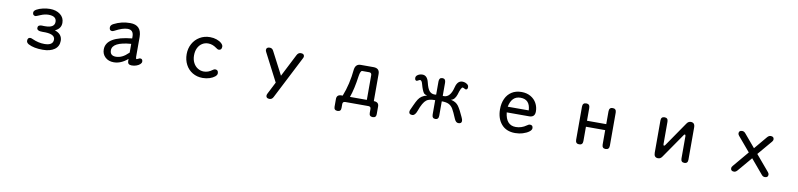

<svg xmlns="http://www.w3.org/2000/svg" viewBox="-2 -1387 10005 2408"><g transform="rotate(10 5000.0 -182.5)"><path d="M704.1 -127.9Q704.1 -56.6 649.4 -17.6Q594.7 21.5 500 21.5Q385.7 21.5 317.4 -14.6Q288.1 -31.2 288.1 -56.6Q288.1 -97.7 323.2 -97.7Q335.9 -97.7 355.5 -87.9Q431.6 -53.7 507.8 -53.7Q618.2 -53.7 618.2 -128.9Q618.2 -204.1 460 -199.2Q386.7 -198.2 386.7 -237.3Q386.7 -275.4 436.5 -275.4L460 -274.4H478.5Q598.6 -274.4 598.6 -350.6Q598.6 -423.8 497.1 -423.8Q450.2 -423.8 397.5 -401.4Q344.7 -378.9 338.9 -378.9Q301.8 -378.9 301.8 -418Q301.8 -440.4 334 -459Q366.2 -477.5 413.6 -488.3Q460.9 -499 502.9 -499Q582 -499 633.8 -459.5Q685.5 -419.9 685.5 -353.5Q685.5 -282.2 615.2 -248L608.4 -245.1Q704.1 -213.9 704.1 -127.9Z M1404.3 21.5Q1336.9 21.5 1295.4 -17.6Q1253.9 -56.6 1253.9 -116.2Q1253.9 -281.2 1581.1 -313.5V-336.9Q1581.1 -421.9 1504.9 -421.9Q1442.4 -421.9 1343.8 -369.1Q1326.2 -360.4 1315.4 -360.4Q1281.2 -360.4 1281.2 -401.4Q1281.2 -431.6 1319.3 -450.2Q1414.1 -499 1524.4 -499Q1668.9 -499 1669.9 -346.7V-96.7Q1669.9 -67.4 1680.7 -67.4Q1684.6 -67.4 1700.2 -75.2Q1714.8 -84 1723.6 -84Q1755.9 -84 1755.9 -48.8Q1755.9 -31.2 1738.8 -15.1Q1721.7 1 1693.4 11.2Q1665 21.5 1633.8 21.5Q1581.1 21.5 1581.1 -24.4V-52.7Q1495.1 21.5 1404.3 21.5ZM1343.8 -121.1Q1343.8 -51.8 1418.9 -51.8Q1499 -51.8 1574.2 -127Q1581.1 -130.9 1581.1 -132.8V-244.1Q1343.8 -225.6 1343.8 -121.1Z M2711.9 -407.2Q2711.9 -362.3 2671.9 -362.3Q2661.1 -362.3 2637.7 -379.9Q2586.9 -417 2532.2 -417Q2489.3 -417 2455.1 -395Q2420.9 -373 2401.4 -333Q2381.8 -293 2381.8 -239.3Q2381.8 -186.5 2402.3 -146Q2422.9 -105.5 2458.5 -83Q2494.1 -60.5 2537.1 -60.5Q2592.8 -60.5 2644.5 -99.6Q2661.1 -112.3 2673.8 -112.3Q2714.8 -112.3 2714.8 -68.4Q2714.8 -46.9 2690.4 -26.4Q2666 -5.9 2625 7.8Q2584 21.5 2536.1 21.5Q2463.9 21.5 2407.2 -12.2Q2350.6 -45.9 2319.3 -105.5Q2288.1 -165 2288.1 -238.3Q2288.1 -311.5 2320.8 -371.1Q2353.5 -430.7 2411.1 -464.8Q2468.8 -499 2541 -499Q2586.9 -499 2626 -485.4Q2665 -471.7 2688.5 -450.2Q2711.9 -428.7 2711.9 -407.2Z M3257.8 -462.9Q3257.8 -499 3301.8 -499Q3334 -499 3349.6 -465.8L3500 -176.8L3646.5 -463.9Q3664.1 -499 3697.3 -499Q3741.2 -499 3741.2 -463.9Q3741.2 -452.1 3731.4 -435.5L3457 100.6Q3440.4 134.8 3408.2 134.8Q3364.3 134.8 3364.3 99.6Q3364.3 88.9 3373 71.3L3450.2 -80.1L3266.6 -435.5Q3257.8 -452.1 3257.8 -462.9Z M4386.7 -416Q4398.4 -484.4 4461.9 -484.4H4626Q4702.1 -483.4 4702.1 -411.1V-65.4Q4768.6 -65.4 4766.6 -4.9V89.8Q4766.6 134.8 4722.7 134.8Q4677.7 134.8 4677.7 89.8V39.1Q4677.7 8.8 4647.5 7.8H4349.6Q4319.3 8.8 4318.4 39.1V89.8Q4318.4 134.8 4274.4 134.8Q4229.5 134.8 4229.5 89.8V-4.9Q4227.5 -65.4 4290 -65.4H4305.7Q4368.2 -220.7 4386.7 -416ZM4583 -412.1H4492.2Q4470.7 -410.2 4460 -341.8Q4437.5 -174.8 4398.4 -65.4H4613.3V-381.8Q4612.3 -411.1 4583 -412.1Z M5500 -499Q5542 -499 5542 -448.2V-280.3H5544.9L5556.6 -279.3Q5638.7 -279.3 5670.9 -413.1Q5692.4 -499 5754.9 -499Q5793 -499 5823.2 -473.6Q5835.9 -461.9 5835.9 -443.4Q5835.9 -410.2 5811.5 -410.2Q5805.7 -410.2 5785.2 -421.9Q5775.4 -426.8 5771.5 -426.8Q5750 -426.8 5722.7 -329.1Q5699.2 -258.8 5651.4 -250Q5687.5 -242.2 5710.4 -228Q5733.4 -213.9 5749 -192.9Q5764.6 -171.9 5784.2 -134.8L5820.3 -59.6Q5835 -29.3 5835 -11.7Q5835 22.5 5793 22.5Q5759.8 22.5 5740.2 -27.3Q5707 -107.4 5686 -142.6Q5665 -177.7 5632.8 -194.3Q5600.6 -210.9 5542 -210.9V-29.3Q5542 21.5 5500 21.5Q5458 21.5 5458 -29.3V-210.9Q5378.9 -210.9 5347.7 -185.5Q5303.7 -152.3 5264.6 -41Q5242.2 22.5 5206.1 22.5Q5164.1 22.5 5164.1 -11.7Q5164.1 -29.3 5179.7 -57.6L5199.2 -100.6Q5221.7 -150.4 5239.3 -177.7Q5256.8 -205.1 5282.2 -222.7Q5307.6 -240.2 5347.7 -250Q5317.4 -257.8 5306.6 -269.5Q5283.2 -298.8 5260.7 -382.8Q5249 -426.8 5228.5 -426.8Q5218.8 -426.8 5205.1 -417Q5192.4 -409.2 5188.5 -409.2Q5163.1 -409.2 5163.1 -443.4Q5163.1 -462.9 5180.7 -477.5Q5208 -499 5246.1 -499Q5307.6 -499 5328.1 -413.1Q5345.7 -337.9 5371.1 -308.6Q5396.5 -279.3 5436.5 -279.3Q5448.2 -279.3 5454.1 -280.3H5458V-448.2Q5458 -499 5500 -499Z M6510.7 -54.7Q6584 -54.7 6646.5 -99.6Q6668 -115.2 6681.6 -115.2Q6720.7 -115.2 6720.7 -76.2Q6720.7 -52.7 6690.9 -30.3Q6661.1 -7.8 6613.8 6.8Q6566.4 21.5 6515.6 21.5Q6402.3 21.5 6340.3 -50.8Q6278.3 -123 6278.3 -241.2Q6278.3 -316.4 6305.2 -375Q6332 -433.6 6383.8 -466.8Q6435.5 -500 6508.8 -500Q6574.2 -500 6624 -471.7Q6673.8 -443.4 6700.2 -395Q6726.6 -346.7 6726.6 -289.1Q6726.6 -215.8 6653.3 -215.8H6368.2Q6385.7 -54.7 6510.7 -54.7ZM6507.8 -426.8Q6395.5 -426.8 6368.2 -288.1H6635.7Q6628.9 -426.8 6507.8 -426.8Z M7623 -449.2Q7623 -500 7668 -500Q7714.8 -500 7714.8 -449.2V-28.3Q7714.8 21.5 7668 21.5Q7623 21.5 7623 -28.3V-210.9H7377.9V-28.3Q7377.9 21.5 7332 21.5Q7285.2 21.5 7285.2 -28.3V-449.2Q7285.2 -500 7332 -500Q7377.9 -500 7377.9 -449.2V-287.1H7623Z M8616.2 -330.1Q8609.4 -330.1 8603.5 -320.3L8388.7 -9.8Q8368.2 21.5 8336.9 21.5Q8284.2 21.5 8284.2 -39.1V-450.2Q8284.2 -499 8329.1 -499Q8374 -499 8374 -450.2V-164.1Q8374 -147.5 8383.8 -147.5Q8390.6 -147.5 8397.5 -157.2L8611.3 -467.8Q8631.8 -499 8663.1 -499Q8715.8 -499 8715.8 -438.5V-27.3Q8715.8 21.5 8671.9 21.5Q8627 21.5 8627 -27.3V-312.5Q8627 -320.3 8624 -325.2Q8621.1 -330.1 8616.2 -330.1Z M9303.7 21.5Q9261.7 21.5 9261.7 -15.6Q9261.7 -31.2 9274.4 -44.9L9445.3 -248L9289.1 -432.6Q9276.4 -448.2 9276.4 -461.9Q9276.4 -499 9317.4 -499Q9342.8 -499 9361.3 -475.6L9500 -311.5L9637.7 -475.6Q9658.2 -499 9680.7 -499Q9722.7 -499 9722.7 -461.9Q9722.7 -448.2 9710 -432.6L9553.7 -248L9725.6 -44.9Q9737.3 -30.3 9737.3 -15.6Q9737.3 21.5 9695.3 21.5Q9670.9 21.5 9652.3 -2.9L9500 -183.6L9346.7 -2.9Q9326.2 21.5 9303.7 21.5Z"/></g></svg>

Font: KTXP_ComRound
Style: Medium
Weight: 500
Version: Version 1.01;May 16, 2022;FontCreator 13.0.0.2683 64-bit